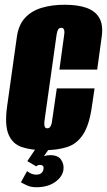

<svg xmlns="http://www.w3.org/2000/svg" viewBox="-20 -620 450 808"><path d="M166 12Q111 12 72 -1Q33 -14 16 -54Q-1 -94 10 -173L51 -465Q58 -515 85 -544.5Q112 -574 155 -587Q198 -600 252 -600Q307 -600 344 -587Q381 -574 398 -544.5Q415 -515 408 -465L389 -327H230L250 -473Q252 -485 250.5 -491.5Q249 -498 246 -500.5Q243 -503 238 -503Q233 -503 229 -500.5Q225 -498 222.5 -491.5Q220 -485 218 -473L167 -110Q166 -99 167 -92Q168 -85 171 -82.5Q174 -80 179 -80Q184 -80 187.5 -82.5Q191 -85 194.5 -92Q198 -99 199 -110L219 -248H378L367 -174Q356 -94 329.5 -54Q303 -14 262 -1Q221 12 166 12ZM132 168Q110 168 92 159.5Q74 151 68 147L94 100Q99 105 110 110Q121 115 133 115Q146 115 154 108.5Q162 102 163 91Q166 74 148 74Q142 74 138 76Q134 78 132 80L95 58L134 0H191L158 47L152 43Q159 39 169 36Q179 33 192 33Q224 33 237 52Q250 71 247 94Q243 124 212 146Q181 168 132 168Z"/></svg>

Font: Alumni Sans Thin Black
Style: Italic
Weight: 900
Italic angle: -8°
Version: Version 1.016